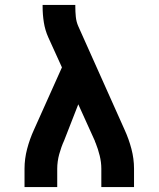

<svg xmlns="http://www.w3.org/2000/svg" viewBox="-20 -755 640 775"><path d="M79 0V-74Q79 -114 89.5 -154Q100 -194 117 -231L230 -483L175 -604Q162 -633 157 -664.5Q152 -696 152 -728V-735H284V-728Q284 -708 286 -687.5Q288 -667 296 -649L483 -231Q500 -194 510.5 -154Q521 -114 521 -74V0H389V-74Q389 -100 382.5 -126.5Q376 -153 366 -178Q365 -180 364 -182Q363 -184 363 -186L296 -334L239 -188Q233 -175 228 -161Q223 -147 219 -132.5Q215 -118 213 -103Q211 -88 211 -74V0Z"/></svg>

Font: Iosevka Curly XBdEx
Style: Regular
Weight: 800
Width: 7
Monospace: yes
Designer: Belleve Invis
Foundry: Belleve Invis
Version: Version 11.1.0; ttfautohint (v1.8.3)